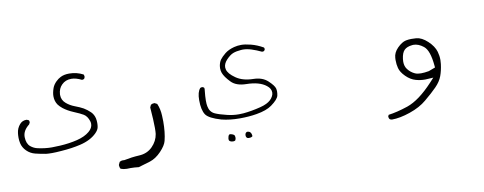

<svg xmlns="http://www.w3.org/2000/svg" viewBox="-53 -482 2606 1033"><g transform="rotate(-10 1250.0 34.5)"><path d="M83.5 -41Q62 -41 47.9 -24.9Q30.3 -4.9 27.3 22Q25.9 32.7 25.9 46.9Q25.9 61 29.3 77.1Q34.7 101.6 54 120.6Q73.2 139.6 99.9 146.2Q126.5 152.8 156.7 157.7Q169.4 159.2 189.9 159.2Q210.4 159.2 240.2 156.7Q297.9 152.8 345.7 141.6Q403.8 127.9 436.5 95.2Q452.6 79.1 455.1 64Q457 53.7 457 42Q457 30.3 454.6 17.1Q449.7 -4.9 434.6 -20Q418 -36.1 398.9 -47.4Q379.4 -58.1 353.8 -67.6Q328.1 -77.1 308.1 -94.2Q286.1 -112.8 286.1 -140.6Q286.1 -142.6 286.1 -145Q288.1 -176.3 307.6 -195.3Q328.1 -216.3 360.4 -216.3Q385.7 -216.3 416.5 -200.7Q423.8 -200.7 428.7 -204.1Q433.1 -213.4 433.1 -213.4Q433.1 -221.2 430.2 -227.5Q394.5 -246.1 354 -246.1Q325.7 -246.1 306.6 -236.3Q292.5 -229.5 279.8 -216.8Q264.6 -201.7 258.3 -184.6Q249.5 -159.7 249.5 -140.6Q249.5 -113.3 263.7 -92.8Q272 -81.5 286.6 -69.8Q309.6 -51.8 342.3 -38.1Q377.9 -23.4 393.6 -13.7Q412.6 -2 421.4 25.9Q423.8 33.2 423.8 41Q423.8 63.5 401.4 82Q376.5 103 333.3 113.8Q290 124.5 238.8 127.4Q212.9 128.9 193.8 128.9Q157.7 128.9 117.7 120.1Q96.7 115.7 79.6 101.6Q60.1 85.4 59.1 49.8Q59.1 48.8 59.1 47.9Q59.1 13.7 94.7 -14.2L99.6 -23.9Q99.6 -25.4 99.6 -26.4Q99.6 -32.7 97.2 -36.1L87.4 -40.5Q85.4 -41 83.5 -41Z M591.8 312Q611.8 312 635.7 314.9Q664.6 307.1 699.7 295.9Q732.9 285.2 762 254.6Q791 224.1 796.9 199.7Q808.1 155.3 808.1 95.2Q808.1 80.1 807.1 64Q805.7 27.8 792.5 -2.9L779.8 -9.3Q778.3 -9.8 777.3 -9.8Q766.1 -9.8 758.3 -4.4L752 9.3Q757.8 82.5 757.8 122.1Q757.8 143.1 756.3 154.8Q750.5 192.9 721.4 222.2Q692.4 251.5 647.5 253.4Q607.9 255.4 565.4 264.2Q560.5 263.7 557.1 263.7Q547.4 263.7 539.6 269L532.7 283.7Q532.2 285.2 532.2 286.1Q532.2 297.9 538.1 306.6Q554.2 312.5 571.3 312.5Z M1018.1 16.6Q1018.1 70.8 1035.6 96.7Q1052.2 120.6 1117.7 139.6Q1162.1 150.9 1217.3 150.9Q1267.1 150.9 1309.6 143.6Q1364.7 134.3 1393.6 113.3Q1431.6 85.9 1436.5 65.4Q1439 53.7 1439 43.9Q1439 34.2 1437 26.4Q1432.6 9.8 1403.3 -17.6Q1374.5 -44.4 1325.7 -45.4Q1267.1 -46.4 1231 -71.8Q1193.4 -97.7 1188 -122.1Q1186.5 -127.4 1186.5 -132.8Q1186.5 -153.3 1204.6 -172.9Q1225.1 -194.8 1242.9 -201.7Q1260.7 -208.5 1286.6 -210.4Q1291.5 -210.9 1296.4 -210.9Q1318.4 -210.9 1342.8 -203.1Q1370.1 -194.3 1396.5 -181.6Q1397.5 -181.6 1398.9 -181.6Q1404.3 -181.6 1408.2 -183.6L1413.1 -191.4Q1413.1 -192.9 1413.1 -193.4Q1413.1 -193.8 1413.1 -194.3Q1413.1 -194.8 1412.8 -195.8Q1412.6 -196.8 1412.6 -197.5Q1412.6 -198.2 1412.1 -199.2Q1411.6 -200.7 1410.6 -202.1Q1378.4 -220.7 1344.2 -229.5Q1313 -237.3 1292.5 -237.3Q1272 -237.3 1252.9 -232.4Q1221.7 -224.1 1202.1 -208.5Q1181.6 -191.9 1171.9 -178.2Q1163.1 -165.5 1159.7 -145.5Q1158.7 -139.2 1158.7 -133.3Q1158.7 -119.1 1163.1 -107.4Q1171.4 -84.5 1200.7 -54.2Q1227.5 -25.9 1282.2 -24.9Q1354.5 -23.9 1391.1 5.4Q1412.6 22 1412.6 43.5Q1412.6 54.2 1407.2 64Q1396 85.9 1369.6 98.6Q1354.5 106 1335 110.8Q1284.7 123.5 1240.7 127.4Q1228.5 128.4 1216.3 128.4Q1184.1 128.4 1152.3 120.6Q1109.9 110.4 1088.4 100.6Q1061.5 88.4 1055.7 56.6Q1053.2 45.4 1053.2 24.2Q1053.2 2.9 1057.1 -32.7Q1057.6 -35.6 1057.6 -37.1Q1057.6 -42 1055.7 -45.9L1047.9 -49.8Q1046.9 -49.8 1044.9 -49.8Q1040 -49.8 1035.6 -47.4Q1018.1 -28.3 1018.1 16.6ZM1246.6 263.2Q1250.5 263.2 1254.4 262.7Q1262.2 261.2 1265.6 258.3Q1266.6 257.8 1266.6 255.9Q1266.6 253.9 1266.6 252.9Q1266.6 252 1266.1 250Q1265.6 248 1265.1 245.8Q1264.6 243.7 1263.9 241.9Q1263.2 240.2 1262.2 238.8Q1258.8 231.9 1252 230Q1248 228.5 1244.1 228.5Q1239.7 228.5 1235.4 232.9Q1231 237.3 1231 245.1Q1231 248 1231.2 250.2Q1231.4 252.4 1232.4 254.4Q1235.4 263.2 1246.6 263.2ZM1137.2 250Q1137.2 256.8 1140.1 259.8Q1143.1 262.7 1147.7 264.6Q1152.3 266.6 1161.6 266.6Q1164.6 266.6 1167.5 265.6Q1170.4 264.6 1171.4 263.7Q1172.4 262.7 1172.9 261.2Q1175.8 254.9 1175.8 249.5Q1175.8 238.3 1171.4 233.9Q1167.5 230.5 1160.6 228Q1153.8 225.6 1150.4 225.6Q1146.5 225.6 1144.5 227.5Q1139.2 232.9 1137.7 245.1Q1137.2 247.6 1137.2 250Z M2186.5 75.7Q2163.6 65.4 2148.4 45.4Q2135.3 28.8 2135.3 3.9Q2135.3 -3.4 2136.2 -11.2Q2140.6 -45.4 2154.8 -59.1Q2168.9 -73.2 2198.2 -76.2Q2201.7 -76.7 2205.1 -76.7Q2231.9 -76.7 2259.3 -55.2Q2274.9 -43 2284.2 -15.9Q2293.5 11.2 2297.4 53.7L2298.3 63.5L2262.2 77.1Q2237.8 81.5 2218.8 81.5Q2199.7 81.5 2186.5 75.7ZM2334 28.8Q2334 5.9 2327.6 -16.6Q2318.4 -48.3 2287.1 -77.4Q2255.9 -106.4 2226.1 -108.9Q2214.4 -109.9 2199.5 -109.9Q2184.6 -109.9 2169.4 -106.9Q2147 -102.1 2122.1 -77.1Q2098.1 -52.7 2096.7 -24.4Q2096.2 -18.6 2096.2 -13.2Q2096.2 11.7 2101.6 31.7Q2107.4 54.7 2131.8 79.1Q2156.2 103.5 2184.6 111.3Q2209 118.2 2235.4 118.2Q2241.2 118.2 2279.8 115.7L2257.8 139.6Q2181.2 222.2 2114.7 245.1Q2054.7 265.1 2008.8 271L2004.9 278.3Q2004.9 279.3 2004.9 281.7Q2004.9 288.6 2009.3 294.4Q2014.6 298.8 2022 299.3Q2065.4 299.3 2121.8 280Q2178.2 260.7 2214.8 229.5Q2254.9 196.3 2281 169.7Q2307.1 143.1 2317.6 114.7Q2328.1 86.4 2332.5 50.8Q2334 40 2334 28.8Z"/></g></svg>

Font: NaikaiFont
Style: ExtraLight
Weight: 200
Version: Version 1.89